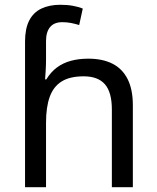

<svg xmlns="http://www.w3.org/2000/svg" viewBox="-20 -785 657 805"><path d="M85 -611Q85 -665 102.5 -699Q120 -733 153.5 -749Q187 -765 233 -765Q262 -765 286.5 -760.5Q311 -756 327 -749L312 -680Q296 -685 278.5 -688.5Q261 -692 241 -692Q207 -692 190 -671.5Q173 -651 173 -613V-535Q173 -513 171.5 -488Q170 -463 169 -452H174Q193 -483 218.5 -502Q244 -521 277 -530Q310 -539 350 -539Q410 -539 451.5 -518Q493 -497 515 -453.5Q537 -410 537 -343V0H449V-326Q449 -398 420 -431.5Q391 -465 331 -465Q273 -465 238.5 -443.5Q204 -422 188.5 -379Q173 -336 173 -271V0H85Z"/></svg>

Font: lguzrati05
Style: Book
Weight: 400
Designer: Jelle Bosma - Monotype Design Team, Universal Thirst
Foundry: Monotype Imaging Inc.
Version: Version 2.106